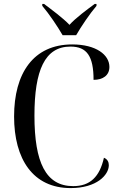

<svg xmlns="http://www.w3.org/2000/svg" viewBox="-20 -951 611 981"><path d="M300 -771H369C395 -816 438 -880 473 -921V-931H464C426 -903 366 -859 335 -824C302 -859 242 -903 205 -931H196V-921C231 -880 274 -816 300 -771ZM341 10C474 10 536 -57 536 -107C536 -123 529 -138 511 -145C489 -47 440 0 354 0C214 0 156 -121 156 -360C156 -592 209 -713 340 -713C424 -713 458 -664 458 -543C506 -543 539 -566 539 -609C539 -671 471 -724 349 -724C150 -724 52 -576 52 -356C52 -137 149 10 341 10Z"/></svg>

Font: Noto Serif Display SemiCondensed
Style: Regular
Weight: 400
Width: 4
Designer: Monotype Design Team
Foundry: Monotype Imaging Inc.
Version: Version 2.009